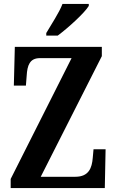

<svg xmlns="http://www.w3.org/2000/svg" viewBox="-20 -951 590 971"><path d="M214 -784V-771H272C326 -811 408 -886 429 -921V-931H296C279 -886 240 -829 214 -784ZM34 0H510L514 -196H453L449 -152C445 -103 430 -57 361 -57H186L495 -667V-714H55L50 -518H111L115 -569C118 -620 130 -657 182 -657H342L34 -46Z"/></svg>

Font: Noto Serif Bengali ExtraCondensed
Style: Regular
Weight: 400
Width: 2
Designer: Juan Bruce, Universal Thirst, Indian Type Foundry and the Monotype Design Team.
Foundry: Monotype Imaging Inc.
Version: Version 2.003